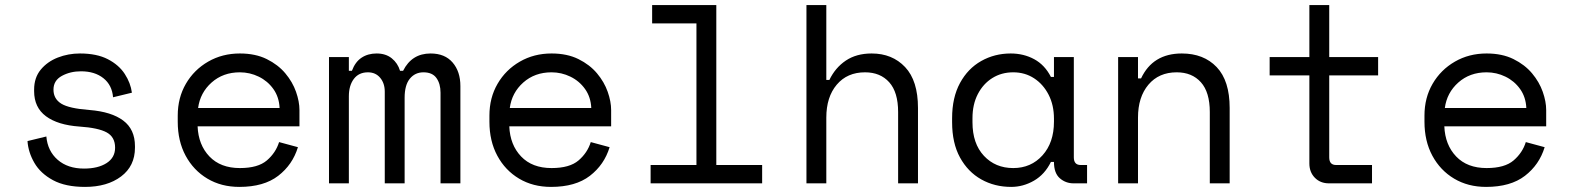

<svg xmlns="http://www.w3.org/2000/svg" viewBox="-20 -720 6160 754"><path d="M314 14Q237 14 188 -12.5Q139 -39 115 -80.5Q91 -122 88 -166L162 -184Q167 -127 206.5 -92.5Q246 -58 310 -58Q365 -58 398.5 -79.5Q432 -101 432 -140Q432 -182 399 -200Q366 -218 292 -223Q207 -229 160.5 -263.5Q114 -298 114 -362V-368Q114 -415 140 -446.5Q166 -478 207 -494Q248 -510 294 -510Q360 -510 403.5 -487.5Q447 -465 470 -429.5Q493 -394 498 -356L424 -338Q420 -386 386 -413Q352 -440 298 -440Q256 -440 223 -422Q190 -404 190 -368Q190 -332 220.5 -313Q251 -294 332 -288Q418 -281 464 -246.5Q510 -212 510 -146V-140Q510 -68 455.5 -27Q401 14 314 14Z M920 14Q849 14 794.5 -18.5Q740 -51 709 -108.5Q678 -166 678 -242V-266Q678 -336 710 -391Q742 -446 797.5 -478Q853 -510 922 -510Q983 -510 1027.5 -488Q1072 -466 1100.5 -432Q1129 -398 1142.5 -359.5Q1156 -321 1156 -288V-224H756Q759 -151 802.5 -105.5Q846 -60 922 -60Q993 -60 1028 -90Q1063 -120 1076 -162L1150 -142Q1129 -73 1072.5 -29.5Q1016 14 920 14ZM758 -296H1078Q1076 -339 1053.5 -370.5Q1031 -402 996 -419Q961 -436 922 -436Q856 -436 811 -396Q766 -356 758 -296Z M1272 0V-496H1350V-442H1362Q1375 -477 1400 -493.5Q1425 -510 1459 -510Q1495 -510 1518.5 -491Q1542 -472 1551 -442H1563Q1597 -510 1671 -510Q1727 -510 1757.5 -474.5Q1788 -439 1788 -382V0H1710V-356Q1710 -391 1694 -413.5Q1678 -436 1643 -436Q1610 -436 1589.5 -411Q1569 -386 1569 -336V0H1491V-360Q1491 -393 1473 -414.5Q1455 -436 1425 -436Q1389 -436 1369.5 -410Q1350 -384 1350 -342V0Z M2144 14Q2073 14 2018.5 -18.5Q1964 -51 1933 -108.5Q1902 -166 1902 -242V-266Q1902 -336 1934 -391Q1966 -446 2021.5 -478Q2077 -510 2146 -510Q2207 -510 2251.5 -488Q2296 -466 2324.5 -432Q2353 -398 2366.5 -359.5Q2380 -321 2380 -288V-224H1980Q1983 -151 2026.5 -105.5Q2070 -60 2146 -60Q2217 -60 2252 -90Q2287 -120 2300 -162L2374 -142Q2353 -73 2296.5 -29.5Q2240 14 2144 14ZM1982 -296H2302Q2300 -339 2277.5 -370.5Q2255 -402 2220 -419Q2185 -436 2146 -436Q2080 -436 2035 -396Q1990 -356 1982 -296Z M2535 0V-72H2715V-628H2541V-700H2793V-72H2973V0Z M3147 0V-700H3225V-406H3237Q3260 -454 3301.5 -482Q3343 -510 3403 -510Q3484 -510 3534.5 -456.5Q3585 -403 3585 -296V0H3507V-280Q3507 -358 3472 -397Q3437 -436 3377 -436Q3307 -436 3266 -387.5Q3225 -339 3225 -258V0Z M3951 14Q3886 14 3833.5 -15.5Q3781 -45 3750 -101.5Q3719 -158 3719 -240V-256Q3719 -337 3750 -394Q3781 -451 3833.5 -480.5Q3886 -510 3949 -510Q4000 -510 4041.5 -487.5Q4083 -465 4107 -418H4119V-496H4197V-102Q4197 -72 4224 -72H4249V0H4196Q4165 0 4142 -20Q4119 -40 4119 -84H4107Q4083 -35 4040.5 -10.5Q3998 14 3951 14ZM3959 -60Q4029 -60 4074 -110Q4119 -160 4119 -242V-254Q4119 -307 4098 -348Q4077 -389 4041 -412.5Q4005 -436 3959 -436Q3913 -436 3877 -413.5Q3841 -391 3820 -350.5Q3799 -310 3799 -256V-240Q3799 -156 3844 -108Q3889 -60 3959 -60Z M4371 0V-496H4449V-412H4461Q4507 -510 4621 -510Q4707 -510 4758 -456.5Q4809 -403 4809 -296V0H4731V-280Q4731 -358 4696 -397Q4661 -436 4601 -436Q4531 -436 4490 -387.5Q4449 -339 4449 -258V0Z M5199 0Q5165 0 5143.5 -22Q5122 -44 5122 -78V-424H4966V-496H5122V-700H5200V-496H5392V-424H5200V-102Q5200 -72 5227 -72H5368V0Z M5816 14Q5745 14 5690.5 -18.5Q5636 -51 5605 -108.5Q5574 -166 5574 -242V-266Q5574 -336 5606 -391Q5638 -446 5693.5 -478Q5749 -510 5818 -510Q5879 -510 5923.5 -488Q5968 -466 5996.5 -432Q6025 -398 6038.5 -359.5Q6052 -321 6052 -288V-224H5652Q5655 -151 5698.5 -105.5Q5742 -60 5818 -60Q5889 -60 5924 -90Q5959 -120 5972 -162L6046 -142Q6025 -73 5968.5 -29.5Q5912 14 5816 14ZM5654 -296H5974Q5972 -339 5949.5 -370.5Q5927 -402 5892 -419Q5857 -436 5818 -436Q5752 -436 5707 -396Q5662 -356 5654 -296Z"/></svg>

Font: Space Mono
Style: Regular
Weight: 400
Monospace: yes
Designer: Colophon Foundry + Benjamin Critton
Foundry: Colophon Foundry & Benjamin Critton
Version: Version 1.003; ttfautohint (v1.8.4.7-5d5b)